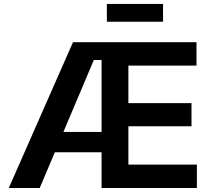

<svg xmlns="http://www.w3.org/2000/svg" viewBox="-20 -938 1058 958"><path d="M23.9 0 344.2 -727.5H960.4V-610.8H620.6V-423.3H935.5V-308.1H620.6V-116.7H962.4V0H486.8V-638.7H448.2L178.2 0ZM194.8 -178.2V-279.8H559.1V-178.2ZM793.5 -918.5V-829.6H513.2V-918.5Z"/></svg>

Font: Inter Cardless
Style: Bold
Weight: 700
Designer: Rasmus Andersson
Foundry: rsms
Version: Version 4.001;git-9221beed3